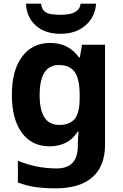

<svg xmlns="http://www.w3.org/2000/svg" viewBox="-20 -791 673 1051"><path d="M255 -556Q356 -556 413 -476H417L429 -546H555V1Q555 118 486 179Q417 240 282 240Q224 240 174.5 233Q125 226 78 208V89Q179 131 291 131Q406 131 406 7V-4Q406 -21 407.5 -39Q409 -57 410 -71H406Q378 -28 339 -9Q300 10 251 10Q154 10 99.5 -64.5Q45 -139 45 -272Q45 -406 101 -481Q157 -556 255 -556ZM302 -435Q197 -435 197 -270Q197 -107 304 -107Q361 -107 388.5 -139.5Q416 -172 416 -253V-271Q416 -359 389 -397Q362 -435 302 -435ZM506 -771Q501 -698 448 -652Q395 -606 312 -606Q226 -606 176 -651Q126 -696 122 -771H205Q208 -743 222.5 -730Q237 -717 261 -713.5Q285 -710 313 -710Q337 -710 360.5 -714.5Q384 -719 401 -732Q418 -745 421 -771Z"/></svg>

Font: Noto Sans Gurmukhi
Style: Bold
Weight: 700
Designer: Jelle Bosma - Monotype Design Team
Foundry: Monotype Imaging Inc.
Version: Version 2.004; ttfautohint (v1.8.4.7-5d5b)